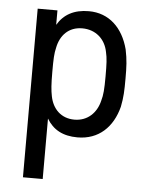

<svg xmlns="http://www.w3.org/2000/svg" viewBox="-52 -558 628 794"><g transform="rotate(5 262.5 -161.0)"><path d="M73 -507V193H155V-58C181 -14 222 9 283 9C371 9 429 -47 451 -133C459 -173 460 -200 460 -250C460 -300 459 -328 450 -371C427 -459 369 -515 285 -515C223 -515 181 -491 155 -447V-507ZM156 -253C156 -305 157 -329 163 -353C173 -404 207 -442 264 -442C320 -442 360 -406 370 -353C376 -328 377 -304 377 -253C377 -199 375 -175 368 -151C356 -100 319 -63 264 -63C208 -63 173 -100 163 -151C158 -176 156 -200 156 -253Z"/></g></svg>

Font: Vanilla Cream Book
Style: Regular
Weight: 400
Designer: Jeremy Tribby, Jinavaṁso
Foundry: Tribby Type
Version: Version 1.422;Glyphs 3.1.2 (3151)